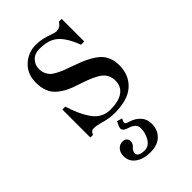

<svg xmlns="http://www.w3.org/2000/svg" viewBox="-207 -513 824 824"><g transform="rotate(-45 205.0 -101.5)"><path d="M105.5 164.6Q105.5 143.6 117.4 130.4Q129.4 117.2 146.5 117.2Q159.2 117.2 166 124Q172.9 130.9 172.9 140.6Q172.9 156.2 160.2 167Q148.4 177.2 148.4 190.4Q148.4 211.9 187.5 211.9Q213.4 211.9 228.5 186Q243.2 161.1 243.2 132.8Q243.2 105 206.1 94.2Q179.7 86.4 179.7 71.3Q179.7 63 191.9 39.1L215.8 45.9Q209 58.1 209 64.5Q209 69.8 212.9 72.3Q216.8 74.7 228.5 78.1Q253.9 85.4 272 104.5Q290 123.5 290 151.4Q290 186 270.5 208Q246.6 235.4 198.2 235.4Q158.7 235.4 132.1 216.8Q105.5 198.2 105.5 164.6ZM61.5 7.8V-162.1H79.1Q89.8 -128.9 100.1 -106Q110.4 -83 125.5 -60.5Q140.6 -38.1 161.1 -26.9Q181.6 -15.6 207 -15.6Q257.3 -15.6 283.9 -34.4Q310.5 -53.2 310.5 -88.9Q310.5 -124 284.7 -144.8Q258.8 -165.5 191.4 -187Q159.7 -196.8 138.7 -207Q117.7 -217.3 99.1 -232.9Q80.6 -248.5 71.5 -271Q62.5 -293.5 62.5 -324.2Q62.5 -376.5 96.7 -408Q130.9 -439.5 177.7 -439.5Q213.4 -439.5 253.4 -424.3Q273.4 -417 280.8 -417Q304.7 -417 317.4 -439.5H334.5V-302.2H314.9Q299.8 -342.8 279.8 -370.1Q262.2 -394 238 -405Q213.9 -416 174.8 -416Q146.5 -416 129.9 -398.2Q113.3 -380.4 113.3 -356.4Q113.3 -340.8 118.4 -328.9Q123.5 -316.9 131.3 -308.3Q139.2 -299.8 155 -291.5Q170.9 -283.2 185.3 -277.3Q199.7 -271.5 225.6 -262.7Q304.2 -235.8 336.7 -205.6Q369.1 -175.3 369.1 -123Q369.1 -64.5 329.8 -28.3Q290.5 7.8 209 7.8Q176.3 7.8 139.6 -3.4Q115.7 -10.3 99.1 -10.3Q84 -10.3 77.6 7.8Z"/></g></svg>

Font: Theano Didot
Style: Regular
Weight: 400
Designer: Alexey Kryukov
Version: Version 2.0